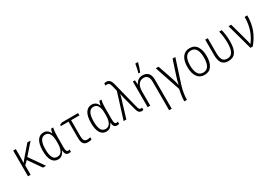

<svg xmlns="http://www.w3.org/2000/svg" viewBox="50 -1997 4899 3446"><g transform="rotate(-30 2500.0 -274.5)"><path d="M93 0V-532H147V-392Q147 -353 146 -319Q145 -285 144 -246H145Q158 -264 169.5 -279Q181 -294 195 -310L387 -532H454L255 -306L468 0H404L219 -264L147 -193V0Z M714 10Q635 10 592.5 -59.5Q550 -129 550 -262Q550 -403 596 -473Q642 -543 722 -543Q817 -543 853 -449H857Q859 -471 865 -492.5Q871 -514 880 -533H923Q914 -502 909.5 -459Q905 -416 905 -354V-126Q905 -76 915.5 -56.5Q926 -37 949 -37Q965 -37 980 -43V2Q966 10 938 10Q899 10 879 -14Q859 -38 855 -92H851Q834 -50 801 -20Q768 10 714 10ZM726 -38Q791 -38 821.5 -95Q852 -152 852 -248V-284Q852 -494 732 -494Q605 -494 605 -260Q605 -151 633.5 -94.5Q662 -38 726 -38Z M1335 10Q1267 10 1240 -29.5Q1213 -69 1213 -144V-485H1054V-512L1105 -533H1439V-485H1266V-154Q1266 -94 1284 -66Q1302 -38 1348 -38Q1363 -38 1380.5 -41Q1398 -44 1411 -49V-3Q1400 3 1378 6.5Q1356 10 1335 10Z M1714 10Q1635 10 1592.5 -59.5Q1550 -129 1550 -262Q1550 -403 1596 -473Q1642 -543 1722 -543Q1817 -543 1853 -449H1857Q1859 -471 1865 -492.5Q1871 -514 1880 -533H1923Q1914 -502 1909.5 -459Q1905 -416 1905 -354V-126Q1905 -76 1915.5 -56.5Q1926 -37 1949 -37Q1965 -37 1980 -43V2Q1966 10 1938 10Q1899 10 1879 -14Q1859 -38 1855 -92H1851Q1834 -50 1801 -20Q1768 10 1714 10ZM1726 -38Q1791 -38 1821.5 -95Q1852 -152 1852 -248V-284Q1852 -494 1732 -494Q1605 -494 1605 -260Q1605 -151 1633.5 -94.5Q1662 -38 1726 -38Z M2448 9Q2410 9 2389 -15Q2368 -39 2354 -97L2287 -354Q2280 -380 2275.5 -403.5Q2271 -427 2267 -448H2263Q2260 -433 2256.5 -417.5Q2253 -402 2248 -387L2131 0H2075L2241 -532L2216 -638Q2205 -681 2189.5 -700Q2174 -719 2146 -719Q2136 -719 2127.5 -717Q2119 -715 2112 -712V-759Q2120 -762 2130.5 -764.5Q2141 -767 2156 -767Q2197 -767 2223.5 -741Q2250 -715 2268 -645L2404 -107Q2413 -70 2424.5 -55Q2436 -40 2456 -40Q2470 -40 2482 -44V4Q2467 9 2448 9Z M2573 0V-532H2616L2624 -440H2627Q2644 -484 2682 -513Q2720 -542 2778 -542Q2852 -542 2892.5 -497.5Q2933 -453 2933 -356V240H2879V-351Q2879 -424 2851 -458.5Q2823 -493 2770 -493Q2705 -493 2666 -442.5Q2627 -392 2627 -293V0ZM2734 -614Q2740 -633 2747.5 -666.5Q2755 -700 2762 -734Q2769 -768 2772 -789H2826V-781Q2816 -741 2799.5 -692Q2783 -643 2767 -606H2734Z M3194 238Q3194 202 3199 158Q3204 114 3211.5 71.5Q3219 29 3226 -1L3048 -532H3105L3207 -235Q3239 -142 3253 -70H3255Q3262 -108 3272 -147Q3282 -186 3299 -236L3396 -532H3453L3294 -40Q3272 30 3260.5 104Q3249 178 3249 238Z M3751 10Q3654 10 3602 -63Q3550 -136 3550 -268Q3550 -398 3602.5 -470Q3655 -542 3751 -542Q3850 -542 3900 -467.5Q3950 -393 3950 -266Q3950 -135 3899.5 -62.5Q3849 10 3751 10ZM3751 -38Q3823 -38 3858.5 -97Q3894 -156 3894 -267Q3894 -373 3860 -433.5Q3826 -494 3751 -494Q3679 -494 3642.5 -435.5Q3606 -377 3606 -267Q3606 -158 3642 -98Q3678 -38 3751 -38Z M4246 9Q4152 9 4112.5 -48Q4073 -105 4073 -216V-533H4126V-224Q4126 -134 4153.5 -86.5Q4181 -39 4250 -39Q4324 -39 4358 -98Q4392 -157 4392 -278Q4392 -334 4385.5 -399.5Q4379 -465 4362 -533H4416Q4431 -463 4438 -405Q4445 -347 4445 -284Q4445 -135 4397 -63Q4349 9 4246 9Z M4703 0 4556 -533H4611L4713 -160Q4719 -134 4726 -108.5Q4733 -83 4736 -62H4739Q4811 -155 4850.5 -271Q4890 -387 4890 -533H4945Q4945 -370 4896 -241.5Q4847 -113 4751 0Z"/></g></svg>

Font: Noto Sans Mono ExtraCondensed Light
Style: Regular
Weight: 300
Width: 2
Designer: Monotype Design Team
Foundry: Monotype Imaging Inc.
Version: Version 2.014; ttfautohint (v1.8.4.7-5d5b)